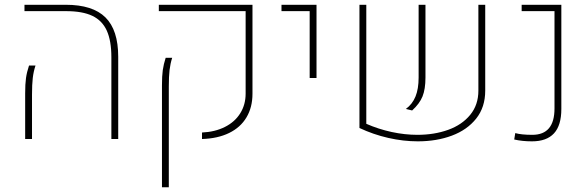

<svg xmlns="http://www.w3.org/2000/svg" viewBox="-20 -585 2475 808"><path d="M448.7 -343.8Q448.7 -413.6 429.4 -456.1Q410.2 -498.5 368.7 -518.3Q327.1 -538.1 258.3 -538.1H83V-564.9H256.8Q370.1 -564.9 423.8 -511.7Q477.5 -458.5 477.5 -346.2V0H448.7ZM85.9 -191.9Q85.9 -231.9 89.4 -256.6Q92.8 -281.2 102.1 -309.1H129.4Q121.1 -284.2 117.9 -256.8Q114.7 -229.5 114.7 -187V0H85.9Z M830.1 -27.3Q884.8 -29.8 926.5 -50.8Q968.3 -71.8 991 -108.2Q1013.7 -144.5 1013.7 -190.9V-538.1H648.4V-564.9H1042.5V-190.9Q1042.5 -133.3 1017.3 -91.1Q992.2 -48.8 944.3 -25.4Q896.5 -2 830.1 0ZM661.6 -226.1Q661.6 -265.1 665 -289.8Q668.5 -314.5 677.2 -341.8H704.6Q696.8 -317.4 693.6 -290.5Q690.4 -263.7 690.4 -221.2V203.1H661.6Z M1283.2 -538.1H1164.6V-564.9H1312V-256.8H1283.2Z M1521.5 -64Q1572.8 -41.5 1628.2 -29.5Q1683.6 -17.6 1736.3 -17.6Q1807.6 -17.6 1866 -38.6Q1924.3 -59.6 1958.7 -101.6Q1993.2 -143.6 1993.2 -203.6V-564.9H2022V-203.6Q2022 -133.8 1983.9 -85.9Q1945.8 -38.1 1881.6 -14.2Q1817.4 9.8 1738.3 9.8Q1677.2 9.8 1614 -4.6Q1550.8 -19 1492.7 -46.4V-564.9H1521.5ZM1741.7 -258.8V-564.9H1770.5V-258.8Q1770.5 -210 1758.1 -179.2Q1745.6 -148.4 1714.4 -120.1L1688 -126.5Q1715.3 -146.5 1728.5 -178.7Q1741.7 -210.9 1741.7 -258.8Z M2144 2 2148.4 -24.9Q2174.3 -17.6 2220.2 -17.6Q2313.5 -17.6 2313.5 -128.4V-538.1H2175.3V-564.9H2342.3V-126.5Q2342.3 -57.1 2311.3 -23.7Q2280.3 9.8 2218.8 9.8Q2177.2 9.8 2144 2Z"/></svg>

Font: Heebo Thin
Style: Regular
Weight: 250
Designer: Oded Ezer
Foundry: Meir Sadan
Version: Version 2.001; ttfautohint (v1.5.14-ce02) -l 8 -r 50 -G 200 